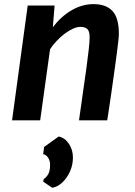

<svg xmlns="http://www.w3.org/2000/svg" viewBox="-20 -584 655 932"><path d="M38.5 0 114.5 -557H245L236.5 -452Q275.5 -503.5 327 -533.8Q378.5 -564 434 -564Q495 -564 526 -530.5Q557 -497 557 -420Q557 -408.5 554.2 -383Q551.5 -357.5 546.8 -323Q542 -288.5 537 -250.5Q535.5 -239 532.5 -218.5Q529.5 -198 525.8 -171.2Q522 -144.5 517.8 -114.8Q513.5 -85 509 -55.8Q504.5 -26.5 500.5 0H363.5Q368 -30 373.2 -68.2Q378.5 -106.5 385 -152Q391.5 -197.5 399 -250Q406.5 -307 410.8 -344Q415 -381 415 -401Q415.5 -431 404.8 -442.2Q394 -453.5 370 -453.5Q353.5 -453.5 333.2 -444.2Q313 -435 292.5 -419.2Q272 -403.5 254 -384.2Q236 -365 223 -345L175 0ZM233.5 327.5 190 298 192 285.5Q207 275 215 259.8Q223 244.5 223 218Q224 198 214 182.2Q204 166.5 189.5 164.5L194 129.5L265 78.5Q296 85.5 315 114.5Q334 143.5 334 181Q334 216.5 319.8 248.2Q305.5 280 282.8 301.5Q260 323 233.5 327.5Z"/></svg>

Font: Merriweather Sans SemiBold
Style: Italic
Weight: 600
Italic angle: -7.5°
Designer: Eben Sorkin
Foundry: Eben Sorkin
Version: Version 2.001